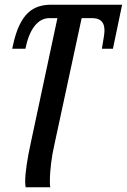

<svg xmlns="http://www.w3.org/2000/svg" viewBox="-20 -556 539 816"><path d="M89 240H194C192 234 192 224 192 214C192 165 200 108 210 64L327 -479H371C407 -479 424 -462 424 -427C424 -414 421 -396 419 -385L413 -349H460L499 -536H199C123 -536 65 -503 35 -363L32 -349H88C104 -429 139 -479 190 -479H224L110 55C97 115 87 175 87 217C87 224 88 233 89 240Z"/></svg>

Font: Noto Serif Condensed Medium
Style: Italic
Weight: 500
Width: 3
Italic angle: -12°
Designer: Monotype Design Team
Foundry: Monotype Imaging Inc.
Version: Version 2.013